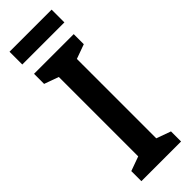

<svg xmlns="http://www.w3.org/2000/svg" viewBox="-287 -886 903 903"><g transform="rotate(-45 164.0 -434.5)"><path d="M304 -869H24V-784H304ZM296 0V-67L224 -93V-621L296 -647V-714H32V-647L104 -621V-93L32 -67V0Z"/></g></svg>

Font: Noto Sans Thai Cond SemBd
Style: Regular
Weight: 600
Width: 3
Designer: Monotype Design Team
Foundry: Monotype Imaging Inc.
Version: Version 2.002